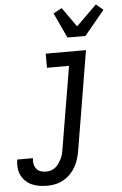

<svg xmlns="http://www.w3.org/2000/svg" viewBox="-119 -816 689 1083"><g transform="rotate(-5 225.5 -274.5)"><path d="M105 223Q82 223 59.5 219.5Q37 216 17 207Q-3 198 -18.5 183Q-34 168 -43 148.5Q-52 129 -54 106.5Q-56 84 -52 61H37Q34 77 37 93Q40 109 49.5 121Q59 133 73.5 138Q88 143 104 143Q118 143 131.5 139Q145 135 157 125.5Q169 116 177 104Q185 92 191.5 79.5Q198 67 201.5 53.5Q205 40 207 26L285 -440H160V-520H388L295 39Q291 62 284.5 85Q278 108 266 129.5Q254 151 236.5 169.5Q219 188 196.5 200.5Q174 213 151 218Q128 223 105 223ZM290 -600 224 -742 272 -768 350 -658 466 -772 506 -738 392 -600Z"/></g></svg>

Font: Iosevka Curly Slab Medium
Style: Italic
Weight: 500
Italic angle: -9°
Monospace: yes
Designer: Belleve Invis
Foundry: Belleve Invis
Version: Version 22.1.2; ttfautohint (v1.8.4)